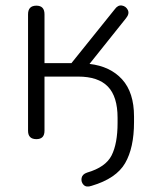

<svg xmlns="http://www.w3.org/2000/svg" viewBox="-20 -510 567 712"><path d="M320 179Q300 186 290 175.5Q280 165 282.5 150.5Q285 136 303 130Q372 110 394 66Q416 22 416 -54V-73Q416 -152 380 -189Q344 -226 270 -226H145V-25Q145 6 115 6Q84 6 84 -25V-457Q84 -489 115 -489Q145 -489 145 -457V-276H245L405 -475Q417 -492 432 -489.5Q447 -487 454 -473Q461 -459 447 -442L312 -273Q389 -264 433 -215.5Q477 -167 477 -78V-57Q477 38 444 95Q411 152 320 179Z"/></svg>

Font: Nunito Light
Style: Regular
Weight: 300
Designer: Vernon Adams
Foundry: Vernon Adams
Version: Version 3.601; ttfautohint (v1.8.2.53-6de2)